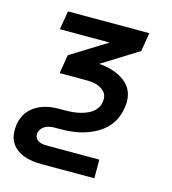

<svg xmlns="http://www.w3.org/2000/svg" viewBox="-109 -610 819 914"><g transform="rotate(15 300.0 -152.5)"><path d="M440 215H180Q157 215 134.5 212Q112 209 92 201.5Q72 194 55 181Q38 168 27.5 149Q17 130 15 107.5Q13 85 16 63Q19 44 27.5 25Q36 6 50 -9Q64 -24 81.5 -34.5Q99 -45 118.5 -51Q138 -57 157 -59Q176 -61 195 -61H217Q233 -61 249 -62Q265 -63 281.5 -66Q298 -69 314.5 -74.5Q331 -80 345.5 -89Q360 -98 371 -112.5Q382 -127 384 -143Q387 -157 385 -170Q383 -183 375.5 -192.5Q368 -202 357 -209Q346 -216 334.5 -219.5Q323 -223 309.5 -224.5Q296 -226 283 -226H151L166 -318L343 -428H98L113 -520H514L499 -428L321 -317Q345 -316 368.5 -310.5Q392 -305 413 -295.5Q434 -286 452 -271.5Q470 -257 481 -237Q492 -217 494.5 -192.5Q497 -168 492 -143Q488 -115 474.5 -87.5Q461 -60 438.5 -39Q416 -18 388 -4Q360 10 331 18Q302 26 274 28.5Q246 31 217 31H196Q184 31 172.5 33Q161 35 150 40.5Q139 46 131.5 56Q124 66 122 77Q120 88 124.5 98Q129 108 138 113.5Q147 119 157.5 121Q168 123 180 123H440Z"/></g></svg>

Font: Iosevka Aile Semibold Oblique
Style: Regular
Weight: 600
Italic angle: -9°
Designer: Belleve Invis
Foundry: Belleve Invis
Version: Version 31.1.0; ttfautohint (v1.8.4)